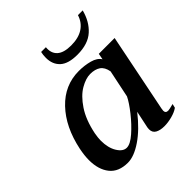

<svg xmlns="http://www.w3.org/2000/svg" viewBox="-188 -805 944 944"><g transform="rotate(-45 284.0 -333.5)"><path d="M242 -640Q242 -660 246 -677H279Q275 -638 298.5 -616.5Q322 -595 373 -595Q425 -595 457.5 -616.5Q490 -638 502 -677H535Q519 -615 478 -578Q437 -541 363 -541Q300 -541 271 -567.5Q242 -594 242 -640ZM36 -135Q36 -166 44 -206Q70 -331 141 -405.5Q212 -480 311 -480Q350 -480 385 -470.5Q420 -461 434 -438L440 -470H550L468 -63Q466 -51 466 -48Q466 -31 484 -31Q492 -31 522 -39L517 -18Q499 -5 470.5 2.5Q442 10 417 10Q388 10 370 0Q352 -10 352 -33Q352 -41 353 -45L372 -135Q317 -65 261.5 -27.5Q206 10 163 10Q99 10 67.5 -29.5Q36 -69 36 -135ZM390 -224 420 -368Q414 -402 393.5 -416Q373 -430 340 -430Q309 -430 271 -408Q233 -386 199.5 -336Q166 -286 150 -208Q145 -180 145 -161Q145 -111 165 -78.5Q185 -46 211 -46Q236 -46 272.5 -78Q309 -110 342.5 -152.5Q376 -195 390 -224Z"/></g></svg>

Font: Taviraj Medium
Style: Italic
Weight: 500
Italic angle: -12°
Designer: Katatrad Team
Foundry: CadsonDemak
Version: Version 1.001